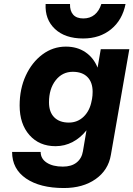

<svg xmlns="http://www.w3.org/2000/svg" viewBox="-20 -748 672 968"><path d="M613 -728Q597 -647 540 -600.5Q483 -554 399 -554Q308 -554 257 -602Q206 -650 210 -728H333Q332 -693 349 -674Q366 -655 400 -655Q434 -655 457 -674Q480 -693 491 -728ZM632 -500 539 33Q526 110 462 155Q398 200 302 200Q182 200 111.5 152Q41 104 41 18H185Q185 52 215.5 72Q246 92 297 92Q340 92 366 71.5Q392 51 398 15L416 -91Q386 -53 346 -32Q306 -11 260 -11Q178 -11 128.5 -67Q79 -123 79 -216Q79 -300 110 -367Q141 -434 194 -473.5Q247 -513 312 -513Q369 -513 410.5 -485Q452 -457 472 -407L488 -500ZM227 -232Q227 -183 253.5 -156.5Q280 -130 327 -130Q371 -130 402 -160Q433 -190 442 -240L444 -249Q447 -266 447 -285Q447 -333 421 -359.5Q395 -386 347 -386Q294 -386 260.5 -343Q227 -300 227 -232Z"/></svg>

Font: Overused Grotesk
Style: Bold Italic
Weight: 700
Italic angle: -10°
Version: Version 0.003